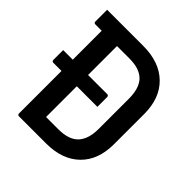

<svg xmlns="http://www.w3.org/2000/svg" viewBox="-188 -838 976 976"><g transform="rotate(45 300.0 -350.0)"><path d="M17 -397H86V-605H41Q30 -605 30 -616V-700H289Q406 -700 472 -636Q538 -572 538 -459V-241Q538 -128 472.5 -64Q407 0 291 0H97Q86 0 86 -11V-316H28Q17 -316 17 -327ZM196 -95H285Q359 -95 393.5 -131.5Q428 -168 428 -242V-458Q428 -533 394 -569Q376 -587 349.5 -596Q323 -605 284 -605H196V-397H333Q344 -397 344 -386V-316H196Z"/></g></svg>

Font: Recursive Mn Lnr St Med
Style: Regular
Weight: 500
Monospace: yes
Version: Version 1.079;hotconv 1.0.112;makeotfexe 2.5.65598; ttfautoh